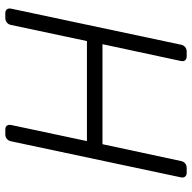

<svg xmlns="http://www.w3.org/2000/svg" viewBox="-20 -720 740 741"><g transform="rotate(-90 350.5 -350.0)"><path d="M54 0Q44 0 39 -6Q34 -12 36 -22L175 -677Q177 -688 184.5 -694Q192 -700 202 -700H220Q231 -700 235.5 -694Q240 -688 238 -677L176 -385H562L624 -677Q626 -688 633.5 -694Q641 -700 651 -700H669Q680 -700 684.5 -694Q689 -688 687 -677L548 -22Q546 -12 539 -6Q532 0 521 0H503Q493 0 488 -6Q483 -12 485 -22L550 -325H164L99 -22Q97 -12 90 -6Q83 0 72 0Z"/></g></svg>

Font: Rubik Light Light
Style: Italic
Weight: 300
Italic angle: -12°
Version: Version 2.104